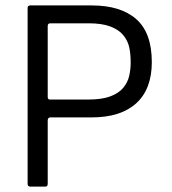

<svg xmlns="http://www.w3.org/2000/svg" viewBox="-20 -687 635 707"><path d="M155.7 -244.5V-10.2Q155.5 0 148 0H90.8Q81.8 0 81.7 -10.2V-657.7Q81.7 -667 91.7 -667H317.8Q424.5 -667 481.8 -616.5Q539 -566 539 -458.3Q539 -359 481.8 -306.8Q424.5 -254.7 317.8 -254.7H165.3Q156.7 -254.7 155.7 -244.5ZM165 -320.5H306.2Q355 -320.5 386.2 -332.1Q417.3 -343.7 433.8 -363.7Q450.3 -383.7 455.8 -407.8Q461.2 -431.8 461.2 -455.8Q461.2 -488.8 455.8 -513.2Q450.3 -537.5 433.8 -557.7Q417.3 -577.8 386.2 -589.5Q355 -601.2 306.2 -601.2H165.2Q155.7 -601.2 155.7 -591.2V-330Q155.7 -319.5 165 -320.5Z"/></svg>

Font: Vivano Light
Style: Regular
Weight: 300
Designer: Joe Prince, Josias Burgherr
Version: Version 2.064;September 19, 2022;FontCreator 14.0.0.2877 64-